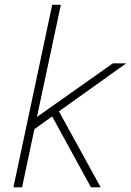

<svg xmlns="http://www.w3.org/2000/svg" viewBox="-20 -802 560 822"><path d="M37.5 0 203.5 -781.5H240.5L134 -281.5L120 -288.5L463.5 -531H520.5L214.5 -312.5L227.5 -334L411 0H369.5L200 -309.5L208 -307L119 -243L130.5 -264.5L74.5 0Z"/></svg>

Font: Epilogue ExtraLight
Style: Italic
Weight: 250
Italic angle: -12°
Designer: Tyler Finck
Foundry: Etcetera Type Co
Version: Version 2.112